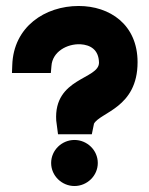

<svg xmlns="http://www.w3.org/2000/svg" viewBox="-20 -611 498 642"><path d="M20 -367H150L152 -390C155 -438 204 -465 249 -463C282 -461 310 -445 311 -402C312 -345 159 -352 168 -208L174 -162H287L294 -196V-197C315 -236 440 -250 440 -403C440 -529 347 -591 243 -591C131 -591 25 -522 21 -393ZM151 -66C151 -23 187 11 229 11C271 11 307 -23 307 -66C307 -109 271 -143 229 -143C187 -143 151 -109 151 -66Z"/></svg>

Font: Charger Sport
Style: UltExt
Weight: 1000
Designer: Jasper
Foundry: Cannot Into Space Fonts
Version: Version 1.1